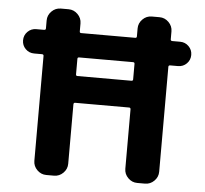

<svg xmlns="http://www.w3.org/2000/svg" viewBox="-52 -810 902 844"><g transform="rotate(5 399.0 -388.0)"><path d="M281.2 -547.9Q274.4 -547.9 274.4 -541V-472.7Q274.4 -465.8 281.2 -465.8H519.5Q526.4 -465.8 526.4 -472.7V-541Q526.4 -547.9 519.5 -547.9ZM526.4 -339.8Q526.4 -347.7 519.5 -347.7H281.2Q274.4 -347.7 274.4 -339.8V-78.1Q274.4 -54.7 257.3 -37.6Q240.2 -20.5 216.8 -20.5H182.6Q159.2 -20.5 142.1 -37.6Q125 -54.7 125 -78.1V-541Q125 -547.9 117.2 -547.9H83Q60.5 -547.9 44.9 -563.5Q29.3 -579.1 29.3 -601.6Q29.3 -624 44.9 -639.6Q60.5 -655.3 83 -655.3H117.2Q125 -655.3 125 -662.1V-697.3Q125 -720.7 142.1 -737.8Q159.2 -754.9 182.6 -754.9H216.8Q240.2 -754.9 257.3 -737.8Q274.4 -720.7 274.4 -697.3V-662.1Q274.4 -655.3 281.2 -655.3H519.5Q526.4 -655.3 526.4 -662.1V-697.3Q526.4 -720.7 543.5 -737.8Q560.5 -754.9 584 -754.9H618.2Q641.6 -754.9 658.7 -737.8Q675.8 -720.7 675.8 -697.3V-662.1Q675.8 -655.3 683.6 -655.3H717.8Q740.2 -655.3 755.9 -639.6Q771.5 -624 771.5 -601.6Q771.5 -579.1 755.9 -563.5Q740.2 -547.9 717.8 -547.9H683.6Q675.8 -547.9 675.8 -541V-78.1Q675.8 -54.7 658.7 -37.6Q641.6 -20.5 618.2 -20.5H584Q560.5 -20.5 543.5 -37.6Q526.4 -54.7 526.4 -78.1Z"/></g></svg>

Font: Gen Jyuu Gothic Bold
Style: Bold
Weight: 700
Designer: [Source Han Sans]
Ryoko NISHIZUKA  (kana & ideographs); Paul D. Hunt (Latin, Greek & Cyrillic); Wenlong ZHANG  (bopomofo
Version: Version 1.002.20150607